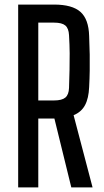

<svg xmlns="http://www.w3.org/2000/svg" viewBox="-20 -820 457 840"><path d="M59.5 0V-800H216.5Q296 -800 332 -768Q368 -736 370 -662.5Q372 -617.5 372.5 -581Q373 -544.5 372.5 -510.5Q372 -476.5 370 -439Q368 -390 352 -360Q336 -330 302 -316L385 0H292L218 -301.5H147.5V0ZM147.5 -380.5H216Q251 -380.5 266 -393.2Q281 -406 282 -435.5Q283.5 -478 284.2 -514.5Q285 -551 284.8 -587.2Q284.5 -623.5 282 -666Q280.5 -696 265.8 -708.5Q251 -721 216.5 -721H147.5Z"/></svg>

Font: Big Shoulders Text Thin Medium
Style: Regular
Weight: 500
Version: Version 2.002